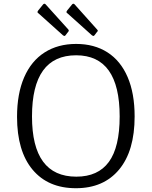

<svg xmlns="http://www.w3.org/2000/svg" viewBox="-20 -984 802 1014"><path d="M70 -367Q70 -489 107.5 -575.5Q145 -662 215.5 -707Q286 -752 382 -752Q478 -752 547.5 -707.5Q617 -663 654 -577Q691 -491 691 -369Q691 -187 609 -88.5Q527 10 381 10Q234 10 152 -88Q70 -186 70 -367ZM612 -369Q612 -692 382 -692Q149 -692 149 -369Q149 -51 383 -51Q498 -51 555 -129Q612 -207 612 -369ZM220 -962 341 -828Q346 -821 340 -816L327 -799Q324 -794 320 -794Q318 -794 312 -798L185 -912Q178 -916 178 -921Q178 -923 182 -929L208 -961Q214 -967 220 -962ZM373 -962 493 -828Q500 -821 493 -816L480 -799Q477 -794 473 -794Q471 -794 465 -798L338 -912Q331 -916 331 -921Q331 -923 335 -929L361 -961Q367 -967 373 -962Z"/></svg>

Font: Libre Franklin Light
Style: Regular
Weight: 300
Designer: Pablo Impallari, Rodrigo Fuenzalida
Foundry: Impallari Type
Version: Version 1.002; ttfautohint (v1.5)